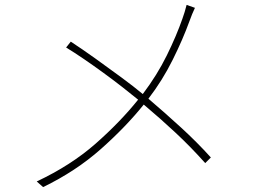

<svg xmlns="http://www.w3.org/2000/svg" viewBox="-20 -753 1040 784"><path d="M269 -583Q315 -553 369.5 -514Q424 -475 475.5 -437Q527 -399 563 -369Q622 -447 661.5 -527.5Q701 -608 725 -677Q729 -688 734 -704Q739 -720 742 -733L776 -721Q771 -711 764.5 -695Q758 -679 753 -665Q727 -593 685 -508.5Q643 -424 586 -350Q654 -292 719.5 -232Q785 -172 841 -110L818 -87Q760 -152 698 -210Q636 -268 567 -326Q494 -235 392 -144.5Q290 -54 156 11L130 -12Q270 -78 370.5 -166.5Q471 -255 544 -346Q516 -369 479.5 -397.5Q443 -426 402.5 -455.5Q362 -485 322.5 -512Q283 -539 250 -559Z"/></svg>

Font: Source Han Sans SC ExtraLight
Style: Regular
Weight: 250
Designer: Ryoko NISHIZUKA 西塚涼子 (kana, bopomofo & ideographs); Paul D. Hunt (Latin, Greek & Cyrillic); Sandoll Communications 산돌커뮤니
Foundry: Adobe
Version: Version 2.004;hotconv 1.0.118;makeotfexe 2.5.65603